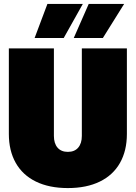

<svg xmlns="http://www.w3.org/2000/svg" viewBox="-20 -944 690 976"><path d="M25 -263V-698H254V-253Q254 -215 272.5 -193.5Q291 -172 325 -172Q359 -172 377.5 -193.5Q396 -215 396 -253V-698H625V-263Q625 -178 590 -116Q555 -54 487.5 -21Q420 12 325 12Q230 12 162.5 -21Q95 -54 60 -116Q25 -178 25 -263ZM221 -924H401L304 -751H156ZM431 -924H611L503 -751H355Z"/></svg>

Font: Azeret Mono Black
Style: Regular
Weight: 900
Designer: Martin Vácha
Foundry: Displaay
Version: Version 1.000; Glyphs 3.0.3, build 3074